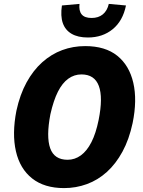

<svg xmlns="http://www.w3.org/2000/svg" viewBox="-20 -952 730 983"><path d="M308 11Q207 11 144.5 -38.5Q82 -88 61.5 -177.5Q41 -267 64 -385Q82 -468 116 -530Q150 -592 196.5 -633.5Q243 -675 298.5 -695.5Q354 -716 416 -716Q519 -716 580.5 -666.5Q642 -617 662.5 -528Q683 -439 659 -322Q641 -238 607 -175.5Q573 -113 527 -71.5Q481 -30 425 -9.5Q369 11 308 11ZM326 -134Q363 -134 394 -156.5Q425 -179 448 -224Q471 -269 485 -338Q508 -453 486 -512Q464 -571 397 -571Q360 -571 329.5 -549Q299 -527 276.5 -482.5Q254 -438 238 -367Q216 -252 237 -193Q258 -134 326 -134ZM430 -760Q379 -760 346.5 -779Q314 -798 301.5 -834Q289 -870 297 -924L387 -932Q383 -897 398 -878.5Q413 -860 449 -860Q484 -860 506.5 -878.5Q529 -897 537 -932L625 -924Q609 -845 557 -802.5Q505 -760 430 -760Z"/></svg>

Font: Nunito Sans 10pt Condensed Black
Style: Italic
Weight: 900
Width: 3
Italic angle: -9°
Designer: Vernon Adams
Foundry: Vernon Adams
Version: Version 3.101;gftools[0.9.27]